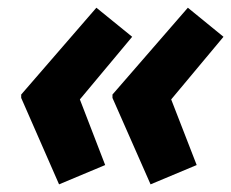

<svg xmlns="http://www.w3.org/2000/svg" viewBox="-20 -524 602 500"><path d="M35.2 -277.8 231 -503.9 324.2 -428.2 188 -265.1 253.9 -94.2 133.8 -43.9 35.2 -269ZM272.9 -277.8 469.2 -503.9 562 -428.2 425.8 -265.1 492.2 -94.2 372.1 -43.9 272.9 -269Z"/></svg>

Font: CAA NEO Sans
Style: Bold Italic
Weight: 700
Italic angle: -12°
Version: Version 1.10